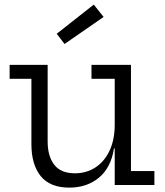

<svg xmlns="http://www.w3.org/2000/svg" viewBox="-20 -820 732 851"><path d="M488.5 -470.6H385.5V-532.5H560.5V-61.9H664.3V0H488.5ZM191.2 -532.5V-192.9Q191.2 -127.6 220.4 -89.8Q249.5 -51.9 312.4 -51.9Q362.9 -51.9 402.8 -77.8Q442.7 -103.7 465.6 -152.2Q488.5 -200.6 488.5 -268.5L505.9 -161.9H485.2Q471.6 -76.2 418.2 -32.3Q364.8 11.6 287.6 11.6Q201.6 11.6 160.4 -39.5Q119.2 -90.6 119.2 -181.1V-470.6H22.7V-532.5ZM395.6 -799.6 439.2 -744.9 266.1 -625.1 231.4 -670.3Z"/></svg>

Font: Hepta Slab ExtraLight
Style: Regular
Weight: 200
Designer: Michael LaGattuta
Foundry: Michael LaGattuta
Version: Version 1.100